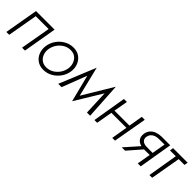

<svg xmlns="http://www.w3.org/2000/svg" viewBox="207 -1468 2471 2471"><g transform="rotate(45 1442.0 -233.0)"><path d="M462 -460H124L44 0H96L168 -411H402L330 0H383Z M531 -230Q522 -167 543 -112Q564 -57 610.5 -24Q657 9 723 9Q791 9 848 -23.5Q905 -56 943.5 -110Q982 -164 992 -230Q1001 -294 979.5 -348.5Q958 -403 912 -436.5Q866 -470 799 -470Q732 -470 674.5 -437.5Q617 -405 579 -351Q541 -297 531 -230ZM584 -230Q593 -282 623 -325.5Q653 -369 698.5 -395.5Q744 -422 797 -421Q849 -421 883 -393.5Q917 -366 932 -322.5Q947 -279 939 -230Q930 -178 899.5 -134.5Q869 -91 824 -65.5Q779 -40 726 -40Q674 -41 639.5 -68Q605 -95 590.5 -138Q576 -181 584 -230Z M1511 0H1569L1539 -498L1494 -404ZM1268 -48 1273 32 1524 -380 1539 -498ZM1273 32 1303 -42 1192 -497 1167 -386ZM988 0H1049L1202 -398L1192 -497Z M1715 -220H2042L2050 -268H1722ZM2049 -460 1972 0H2022L2103 -460ZM1724 -460 1647 0H1697L1778 -460Z M2205 0 2397 -220H2339L2144 0ZM2490 0 2567 -460H2516L2436 0ZM2497 -230 2368 -231Q2337 -231 2314 -241Q2291 -251 2279.5 -271.5Q2268 -292 2273 -322Q2279 -353 2297.5 -373.5Q2316 -394 2344 -404Q2372 -414 2404 -414L2530 -415L2536 -460H2407Q2362 -459 2322.5 -444.5Q2283 -430 2256 -400Q2229 -370 2222 -323Q2216 -276 2233.5 -245Q2251 -214 2286 -199Q2321 -184 2365 -184L2491 -185Z M2619 -460 2611 -411H2875L2884 -460ZM2723 -446 2648 0H2698L2776 -446Z"/></g></svg>

Font: Jost Light
Style: Italic
Weight: 300
Italic angle: -5°
Version: Version 3.710